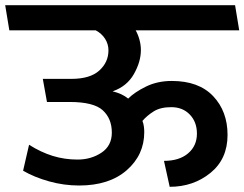

<svg xmlns="http://www.w3.org/2000/svg" viewBox="-31 -700 942 740"><path d="M492 -583Q501 -567 506.5 -547Q512 -527 512 -507Q512 -462 485 -414.5Q458 -367 403 -348Q420 -344 435.5 -337Q451 -330 463 -320Q488 -345 532 -366.5Q576 -388 631 -388Q735 -388 790.5 -329.5Q846 -271 846 -180Q846 -87 780 -33.5Q714 20 623 20L601 -80Q660 -80 694 -109Q728 -138 728 -185Q728 -230 700.5 -258.5Q673 -287 629 -287Q587 -287 561 -270.5Q535 -254 518 -234Q522 -224 523.5 -212.5Q525 -201 525 -191Q525 -103 457.5 -44Q390 15 274 15Q215 15 158 -1Q101 -17 58 -42L81 -142Q127 -113 172.5 -99Q218 -85 268 -85Q320 -85 360 -111.5Q400 -138 400 -189Q400 -243 365 -275Q330 -307 237 -307H150L134 -396H244Q316 -396 351.5 -428Q387 -460 387 -506Q387 -530 374 -550.5Q361 -571 338 -583H5L-11 -680H875L891 -583Z"/></svg>

Font: Palanquin SemiBold
Style: Regular
Weight: 600
Designer: Pria Ravichandran
Version: Version 1.0.4